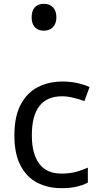

<svg xmlns="http://www.w3.org/2000/svg" viewBox="-20 -971 520 1001"><path d="M300 10Q229 10 173.5 -19Q118 -48 86.5 -109Q55 -170 55 -265Q55 -364 88 -426Q121 -488 177.5 -517Q234 -546 306 -546Q347 -546 385 -537.5Q423 -529 447 -517L420 -444Q396 -453 364 -461Q332 -469 304 -469Q146 -469 146 -266Q146 -169 184.5 -117.5Q223 -66 299 -66Q343 -66 376.5 -75Q410 -84 438 -97V-19Q411 -5 378.5 2.5Q346 10 300 10ZM208 -811Q179 -811 162 -829Q145 -847 145 -881Q145 -914 161 -932.5Q177 -951 208 -951Q240 -951 257 -932Q274 -913 274 -881Q274 -848 256 -829.5Q238 -811 208 -811Z"/></svg>

Font: Noto Sans Tifinagh Ahaggar
Style: Regular
Weight: 400
Designer: JamraPatel
Foundry: JamraPatel LLC
Version: Version 2.006; ttfautohint (v1.8.4.7-5d5b)